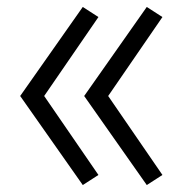

<svg xmlns="http://www.w3.org/2000/svg" viewBox="-20 -616 540 552"><path d="M402 -84 222 -340 402 -596 447 -567 291 -340 447 -113ZM218 -84 38 -340 218 -596 263 -567 107 -340 263 -113Z"/></svg>

Font: Iosevka Fixed SS04 Light
Style: Regular
Weight: 300
Monospace: yes
Designer: Belleve Invis
Foundry: Belleve Invis
Version: Version 32.5.0